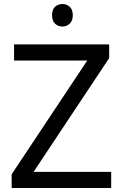

<svg xmlns="http://www.w3.org/2000/svg" viewBox="-20 -935 612 955"><path d="M533 0H38V-68L414 -634H50V-714H523V-646L147 -80H533ZM291 -915Q311 -915 326.5 -901.5Q342 -888 342 -859Q342 -831 326.5 -817Q311 -803 291 -803Q269 -803 254 -817Q239 -831 239 -859Q239 -888 254 -901.5Q269 -915 291 -915Z"/></svg>

Font: Noto Znamenny Musical Notation
Style: Regular
Weight: 400
Version: Version 1.003; ttfautohint (v1.8.4.7-5d5b)